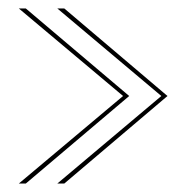

<svg xmlns="http://www.w3.org/2000/svg" viewBox="-20 -474 458 454"><path d="M115.5 -40H132L376 -247L132 -454H115.5L361.5 -247ZM24.5 -40H41L285.5 -247L41 -454H24.5L271 -247Z"/></svg>

Font: Anybody SemiExpanded Thin
Style: Regular
Weight: 250
Width: 6
Version: Version 1.113;gftools[0.9.25]